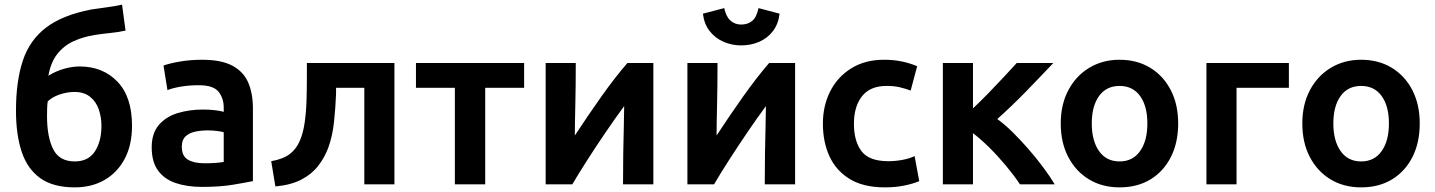

<svg xmlns="http://www.w3.org/2000/svg" viewBox="-20 -796 6198 829"><path d="M303 13Q209 13 153.5 -27Q98 -67 73.5 -141Q49 -215 49 -318Q49 -445 78.5 -534Q108 -623 179 -677Q250 -731 374 -755Q413 -761 444.5 -765Q476 -769 507 -776L522 -664Q491 -657 460 -654Q429 -651 389 -645Q339 -637 297.5 -618Q256 -599 227.5 -563Q199 -527 189 -469Q221 -489 256.5 -499Q292 -509 324 -509Q424 -509 487 -443.5Q550 -378 550 -253Q550 -170 518.5 -110.5Q487 -51 431.5 -19Q376 13 303 13ZM303 -99Q361 -99 389.5 -142Q418 -185 418 -253Q418 -290 406.5 -323.5Q395 -357 369 -378Q343 -399 301 -399Q270 -399 237.5 -388Q205 -377 186 -358Q184 -345 183.5 -327Q183 -309 183 -295Q183 -205 209.5 -152Q236 -99 303 -99Z M853 11Q788 11 739 -5.5Q690 -22 662.5 -59.5Q635 -97 635 -160Q635 -220 665.5 -256Q696 -292 746.5 -307.5Q797 -323 856 -323Q885 -323 909.5 -320Q934 -317 946 -313V-331Q946 -372 923.5 -400Q901 -428 839 -428Q796 -428 761 -422Q726 -416 703 -407L686 -513Q710 -522 755.5 -530Q801 -538 853 -538Q936 -538 984 -512Q1032 -486 1052 -439Q1072 -392 1072 -328V-14Q1043 -8 986.5 1.5Q930 11 853 11ZM863 -91Q888 -91 910 -92.5Q932 -94 946 -97V-225Q937 -228 917.5 -230.5Q898 -233 877 -233Q848 -233 822.5 -227.5Q797 -222 781 -207Q765 -192 765 -163Q765 -122 791.5 -106.5Q818 -91 863 -91Z M1169 9 1151 -100Q1202 -109 1230.5 -130.5Q1259 -152 1274 -187Q1289 -221 1295.5 -267Q1302 -313 1303.5 -363.5Q1305 -414 1305 -463V-524H1683V0H1553V-417H1431V-392Q1429 -336 1422.5 -272.5Q1416 -209 1397 -157Q1381 -115 1353.5 -79.5Q1326 -44 1281 -20.5Q1236 3 1169 9Z M1944 0V-417H1776V-524H2243V-417H2075V0Z M2336 0V-524H2466Q2466 -423 2464 -340Q2462 -257 2462 -211Q2519 -298 2577.5 -380.5Q2636 -463 2689 -524H2801V0H2670Q2670 -68 2671 -134Q2672 -200 2673.5 -253.5Q2675 -307 2675 -338Q2636 -285 2594.5 -224Q2553 -163 2515.5 -104.5Q2478 -46 2451 0Z M2948 0V-524H3078Q3078 -423 3076 -340Q3074 -257 3074 -211Q3131 -298 3189.5 -380.5Q3248 -463 3301 -524H3413V0H3282Q3282 -68 3283 -134Q3284 -200 3285.5 -253.5Q3287 -307 3287 -338Q3248 -285 3206.5 -224Q3165 -163 3127.5 -104.5Q3090 -46 3063 0ZM3180 -600Q3139 -600 3103 -616Q3067 -632 3043.5 -662.5Q3020 -693 3015 -737L3107 -761Q3115 -724 3134 -707Q3153 -690 3180 -690Q3209 -690 3228 -706Q3247 -722 3255 -761L3346 -737Q3341 -693 3317.5 -662Q3294 -631 3258 -615.5Q3222 -600 3180 -600Z M3801 13Q3708 13 3649 -23Q3590 -59 3561.5 -121Q3533 -183 3533 -262Q3533 -339 3564.5 -401.5Q3596 -464 3655.5 -501Q3715 -538 3797 -538Q3839 -538 3874.5 -530.5Q3910 -523 3940 -510L3912 -405Q3891 -413 3866 -419Q3841 -425 3808 -425Q3737 -425 3702 -380.5Q3667 -336 3667 -262Q3667 -186 3700 -143Q3733 -100 3815 -100Q3845 -100 3875.5 -105.5Q3906 -111 3929 -122L3949 -14Q3924 -3 3885.5 5Q3847 13 3801 13Z M4051 0V-524H4181V-328Q4213 -358 4248.5 -394.5Q4284 -431 4316 -465.5Q4348 -500 4370 -524H4528Q4507 -502 4477.5 -471Q4448 -440 4414.5 -405.5Q4381 -371 4347.5 -339Q4314 -307 4286 -282Q4317 -260 4351.5 -226Q4386 -192 4420 -153Q4454 -114 4483.5 -74.5Q4513 -35 4534 0H4384Q4358 -39 4323 -81Q4288 -123 4250.5 -160Q4213 -197 4181 -221V0Z M4814 13Q4739 13 4682 -21.5Q4625 -56 4592.5 -118Q4560 -180 4560 -263Q4560 -345 4593 -407Q4626 -469 4683.5 -503.5Q4741 -538 4814 -538Q4889 -538 4946 -503.5Q5003 -469 5035 -407Q5067 -345 5067 -263Q5067 -180 5035.5 -118Q5004 -56 4947.5 -21.5Q4891 13 4814 13ZM4814 -99Q4871 -99 4902.5 -143.5Q4934 -188 4934 -263Q4934 -338 4902.5 -381.5Q4871 -425 4814 -425Q4757 -425 4725.5 -381.5Q4694 -338 4694 -263Q4694 -188 4725.5 -143.5Q4757 -99 4814 -99Z M5189 0V-524H5545V-417H5319V0Z M5857 13Q5782 13 5725 -21.5Q5668 -56 5635.5 -118Q5603 -180 5603 -263Q5603 -345 5636 -407Q5669 -469 5726.5 -503.5Q5784 -538 5857 -538Q5932 -538 5989 -503.5Q6046 -469 6078 -407Q6110 -345 6110 -263Q6110 -180 6078.5 -118Q6047 -56 5990.5 -21.5Q5934 13 5857 13ZM5857 -99Q5914 -99 5945.5 -143.5Q5977 -188 5977 -263Q5977 -338 5945.5 -381.5Q5914 -425 5857 -425Q5800 -425 5768.5 -381.5Q5737 -338 5737 -263Q5737 -188 5768.5 -143.5Q5800 -99 5857 -99Z"/></svg>

Font: Ubuntu Sans
Style: Bold
Weight: 700
Designer: Dalton Maag Ltd
Foundry: Dalton Maag Ltd
Version: Version 1.006; ttfautohint (v1.8.4.7-5d5b)